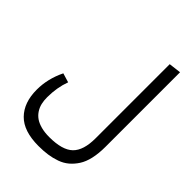

<svg xmlns="http://www.w3.org/2000/svg" viewBox="-275 -894 1238 1238"><g transform="rotate(45 344.5 -275.0)"><path d="M535.2 -755.9 619.1 -766.1V-85Q619.1 -25.4 608.4 22Q597.7 69.3 576.7 101.8Q555.7 134.3 528.6 157Q501.5 179.7 465.6 192.4Q429.7 205.1 392.3 210.4Q355 215.8 310.1 215.8Q174.3 215.8 109.6 149.9Q44.9 84 44.9 -33.2Q44.9 -133.3 91.8 -229L154.8 -210Q127 -134.8 127 -45.9Q127 -16.1 132.8 9Q138.7 34.2 152.8 56.2Q167 78.1 188.5 93.3Q210 108.4 242.9 117.2Q275.9 126 317.9 126Q437 126 486.1 78.1Q535.2 30.3 535.2 -80.1Z"/></g></svg>

Font: FiraGO
Style: Regular
Weight: 400
Designer: bBox Type
Foundry: bBox Type GmbH
Version: Version 1.001;PS 001.001;hotconv 1.0.88;makeotf.lib2.5.64775